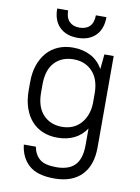

<svg xmlns="http://www.w3.org/2000/svg" viewBox="-98 -765 755 1037"><g transform="rotate(10 280.0 -246.5)"><path d="M251 -13Q207 -13 171 -28Q135 -43 109.5 -71.5Q84 -100 69.5 -142Q55 -184 55 -238V-282Q55 -336 69.5 -377.5Q84 -419 110 -448Q136 -477 172 -492Q208 -507 251 -507Q306 -507 348.5 -485Q391 -463 416 -418L424 -500H475V0Q475 100 422.5 153.5Q370 207 273 207Q179 207 133.5 166Q88 125 80 55H146Q154 98 182 121.5Q210 145 273 145Q342 145 375.5 110Q409 75 409 0V-91Q383 -52 343 -32.5Q303 -13 251 -13ZM266 -75Q297 -75 322.5 -85.5Q348 -96 367 -116.5Q386 -137 397 -165.5Q408 -194 409 -230V-289Q407 -364 367.5 -404.5Q328 -445 266 -445Q201 -445 162 -403.5Q123 -362 123 -282V-238Q123 -159 162.5 -117Q202 -75 266 -75ZM265 -563Q202 -563 166 -599Q130 -635 130 -700H190Q190 -660 210 -639.5Q230 -619 265 -619Q302 -619 322 -639.5Q342 -660 342 -700H400Q400 -635 364 -599Q328 -563 265 -563Z"/></g></svg>

Font: Retni Sans
Style: Regular
Weight: 400
Designer: Vitaly Kuzmin
Foundry: ParaType Ltd.
Version: Version 1.00;March 2, 2019;FontCreator 11.5.0.2425 64-bit; t